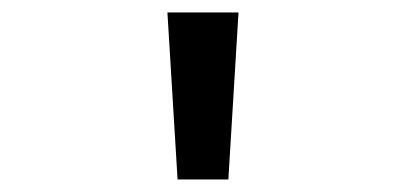

<svg xmlns="http://www.w3.org/2000/svg" viewBox="-20 -778 655 310"><path d="M348.7 -488.2H266.7L250.3 -757.9H365.1Z"/></svg>

Font: Fira Code Fixed Retina
Style: Regular
Weight: 450
Monospace: yes
Designer: Carrois Corporate, Edenspiekermann AG, Nikita Prokopov
Foundry: Carrois Corporate, Edenspiekermann AG, Nikita Prokopov
Version: Version 5.002